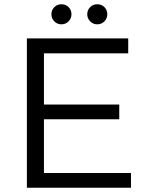

<svg xmlns="http://www.w3.org/2000/svg" viewBox="-20 -880 691 900"><path d="M106 -700H581V-630H186V-390H539V-321H186V-69H594V0H106ZM268 -860Q288 -860 301.5 -846.5Q315 -833 315 -813Q315 -794 301.5 -780Q288 -766 268 -766Q248 -766 234.5 -780Q221 -794 221 -813Q221 -833 234.5 -846.5Q248 -860 268 -860ZM436 -860Q456 -860 469.5 -846.5Q483 -833 483 -813Q483 -794 469.5 -780Q456 -766 436 -766Q416 -766 402.5 -780Q389 -794 389 -813Q389 -833 402.5 -846.5Q416 -860 436 -860Z"/></svg>

Font: Alexandria Light
Style: Regular
Weight: 300
Designer: Mohamed Gaber
Foundry: Kief Type Foundry
Version: Version 5.100